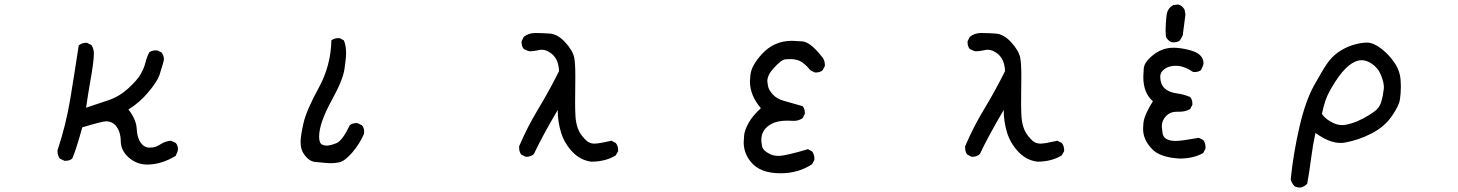

<svg xmlns="http://www.w3.org/2000/svg" viewBox="-20 -711 6540 861"><path d="M640 27Q594 27 558 -4Q522 -35 521.5 -78.5Q521 -122 498 -149Q481 -167 456 -167Q439 -167 349 -140Q320 -35 304 0Q292 10 275 10H269L248 0Q238 -14 238 -31V-37Q276 -151 295.5 -269.5Q315 -388 333 -507Q347 -519 365 -519H370L390 -509Q401 -492 401 -471Q401 -435 384 -341Q374 -284 366 -228Q417 -245 466 -261.5Q515 -278 555 -314.5Q595 -351 610.5 -378Q626 -405 632 -429.5Q638 -454 649 -476Q661 -485 678 -485H685L704 -476Q715 -462 715 -445Q715 -436 695 -374Q685 -345 645 -297.5Q605 -250 556 -220Q591 -175 593 -134Q595 -93 611 -71Q627 -49 650 -49Q652 -49 665.5 -50Q679 -51 700.5 -64.5Q722 -78 747 -80L768 -70Q778 -59 778 -42Q778 -33 768 -12Q703 27 640 27Z M1461 21Q1451 21 1392 15Q1364 12 1341 -23Q1328 -42 1328 -75Q1328 -102 1341 -159Q1354 -216 1409 -316.5Q1464 -417 1466 -530Q1479 -540 1497 -540H1503L1522 -530Q1532 -507 1532 -472Q1532 -449 1524.5 -400Q1517 -351 1469 -264Q1411 -159 1411 -98Q1411 -68 1426 -62Q1434 -58 1445 -58Q1460 -58 1487.5 -68.5Q1515 -79 1548 -149Q1560 -159 1577 -159H1583L1603 -149Q1613 -138 1613 -121L1612 -110Q1593 -66 1559.5 -27Q1526 12 1501 17Q1482 21 1461 21Z M2632 14Q2583 8 2547 -30Q2511 -68 2496 -116.5Q2481 -165 2481 -218Q2410 -97 2374 -20Q2360 -8 2342 -8H2337L2317 -18Q2308 -31 2308 -48V-55Q2345 -142 2393.5 -222Q2442 -302 2487 -392Q2485 -444 2455 -469Q2432 -488 2409 -488Q2402 -488 2395 -486Q2371 -481 2356 -481Q2350 -481 2329 -491Q2319 -503 2319 -520V-526L2329 -546Q2351 -563 2380 -563Q2409 -563 2445 -560.5Q2481 -558 2514.5 -521.5Q2548 -485 2555 -453Q2560 -428 2560 -367L2559 -251Q2559 -219 2560.5 -191Q2562 -163 2570.5 -137.5Q2579 -112 2602 -88Q2620 -67 2646 -67Q2666 -67 2722 -80L2741 -70Q2752 -57 2752 -39V-33L2741 -14Q2695 14 2632 14Z M3480 66Q3389 66 3348 16Q3315 -23 3315 -73Q3315 -83 3317 -104.5Q3319 -126 3336 -158Q3353 -190 3392 -226Q3343 -283 3343 -346L3345 -374Q3349 -417 3398 -470Q3452 -528 3531 -528Q3542 -528 3577.5 -525.5Q3613 -523 3663 -460Q3679 -444 3679 -420V-415L3669 -396Q3657 -386 3640 -386H3634L3614 -396Q3589 -427 3566 -438Q3547 -446 3524 -446Q3519 -446 3502 -445Q3485 -444 3451 -407Q3421 -375 3421 -347Q3421 -343 3424 -325.5Q3427 -308 3445.5 -287.5Q3464 -267 3498 -258Q3532 -249 3579 -235Q3589 -224 3589 -206V-200L3579 -181Q3562 -169 3540 -169L3510 -170Q3466 -170 3439 -155Q3394 -131 3394 -83Q3394 -74 3397.5 -55Q3401 -36 3431 -21Q3448 -12 3471 -12Q3503 -12 3603 -42L3622 -32Q3632 -18 3632 0V6L3622 25Q3561 66 3480 66Z M4632 14Q4583 8 4547 -30Q4511 -68 4496 -116.5Q4481 -165 4481 -218Q4410 -97 4374 -20Q4360 -8 4342 -8H4337L4317 -18Q4308 -31 4308 -48V-55Q4345 -142 4393.5 -222Q4442 -302 4487 -392Q4485 -444 4455 -469Q4432 -488 4409 -488Q4402 -488 4395 -486Q4371 -481 4356 -481Q4350 -481 4329 -491Q4319 -503 4319 -520V-526L4329 -546Q4351 -563 4380 -563Q4409 -563 4445 -560.5Q4481 -558 4514.5 -521.5Q4548 -485 4555 -453Q4560 -428 4560 -367L4559 -251Q4559 -219 4560.5 -191Q4562 -163 4570.5 -137.5Q4579 -112 4602 -88Q4620 -67 4646 -67Q4666 -67 4722 -80L4741 -70Q4752 -57 4752 -39V-33L4741 -14Q4695 14 4632 14Z M5270 0Q5180 -5 5145 -44Q5106 -85 5106 -133Q5106 -140 5107.5 -158.5Q5109 -177 5121 -204Q5133 -231 5150 -257Q5107 -294 5107 -366Q5107 -378 5109 -403.5Q5111 -429 5139 -454Q5185 -497 5242 -497Q5275 -497 5316 -486Q5377 -470 5377 -427Q5377 -419 5366 -397Q5355 -388 5338 -388H5331Q5289 -416 5254 -416Q5214 -416 5193 -393Q5183 -382 5183 -367Q5183 -302 5258 -292Q5289 -288 5317 -276Q5327 -265 5327 -247V-241L5317 -222Q5296 -210 5270 -210H5257Q5228 -210 5209 -190.5Q5190 -171 5190 -144Q5190 -138 5193 -116Q5197 -79 5253 -79Q5278 -79 5356 -93L5376 -83Q5386 -69 5386 -51V-45L5376 -25Q5332 0 5270 0ZM5242 -521Q5223 -521 5209 -544Q5207 -557 5207 -576Q5207 -603 5211 -640Q5214 -673 5241 -688L5263 -691Q5281 -687 5292 -668L5296 -646L5284 -554Q5278 -538 5268 -527Q5255 -521 5242 -521Z M5814 130H5810Q5796 130 5785 124Q5772 110 5768 93Q5780 -24 5807 -141Q5834 -258 5872.5 -327.5Q5911 -397 5934 -430Q5973 -484 6043 -508Q6081 -520 6110 -520Q6139 -520 6174.5 -492.5Q6210 -465 6234.5 -428Q6259 -391 6261 -349L6262 -322Q6262 -295 6258 -266Q6254 -237 6221 -189.5Q6188 -142 6130.5 -112.5Q6073 -83 6013 -72Q6003 -70 5992 -70Q5940 -70 5879 -115Q5867 -60 5859.5 -1Q5852 58 5842 113Q5830 125 5814 130ZM6000 -150Q6015 -150 6041 -158Q6067 -166 6092.5 -179.5Q6118 -193 6142 -210Q6166 -227 6174 -254Q6182 -281 6185 -309L6186 -319Q6186 -342 6172.5 -375Q6159 -408 6129 -427Q6107 -441 6087 -441Q6030 -441 5968 -345Q5935 -293 5924.5 -262Q5914 -231 5908 -200Q5925 -175 5960 -159Q5979 -150 6000 -150Z"/></svg>

Font: Xiaolai Mono SC
Style: Regular
Weight: 400
Monospace: yes
Designer: LXGW / Nozomi Seto
Version: Version 3.113;September 30, 2024